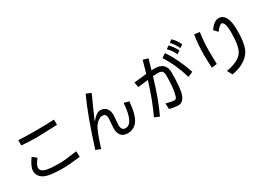

<svg xmlns="http://www.w3.org/2000/svg" viewBox="14 -1803 3972 2839"><g transform="rotate(-30 2000.0 -383.0)"><path d="M796.9 -585.9 457 -574.2Q316.4 -574.2 187.5 -585.9V-675.8Q273.4 -668 500 -668Q668 -668 796.9 -675.8ZM851.6 -7.8Q656.2 15.6 554.7 15.6Q312.5 15.6 230.5 -33.2Q148.4 -82 148.4 -171.9Q148.4 -242.2 234.4 -363.3L304.7 -308.6Q234.4 -222.7 234.4 -171.9Q234.4 -125 296.9 -99.6Q359.4 -74.2 554.7 -74.2Q640.6 -74.2 847.7 -105.5Z M1898.4 -351.6Q1875 -117.2 1810.5 -35.2Q1746.1 46.9 1644.5 46.9Q1570.3 46.9 1533.2 3.9Q1496.1 -39.1 1496.1 -125L1507.8 -285.2Q1507.8 -328.1 1492.2 -347.7Q1476.6 -367.2 1441.4 -367.2Q1378.9 -367.2 1312.5 -281.2Q1265.6 -210.9 1183.6 50.8L1101.6 19.5Q1257.8 -480.5 1394.5 -773.4L1476.6 -738.3Q1453.1 -679.7 1394.5 -554.7L1308.6 -359.4L1312.5 -355.5Q1390.6 -453.1 1457 -453.1Q1519.5 -453.1 1556.6 -412.1Q1593.8 -371.1 1593.8 -293L1582 -128.9Q1582 -82 1599.6 -58.6Q1617.2 -35.2 1652.3 -35.2Q1789.1 -35.2 1812.5 -375Z M2996.1 -691.4 2945.3 -656.2Q2902.3 -746.1 2847.7 -800.8L2894.5 -835.9Q2957 -777.3 2996.1 -691.4ZM2347.7 39.1Q2347.7 -15.6 2343.8 -58.6Q2433.6 -31.2 2484.4 -31.2Q2515.6 -31.2 2527.3 -74.2Q2562.5 -187.5 2562.5 -402.3Q2562.5 -460.9 2543 -482.4Q2523.4 -503.9 2464.8 -503.9L2386.7 -500Q2277.3 -136.7 2175.8 70.3L2093.8 35.2Q2195.3 -175.8 2293 -488.3Q2207 -480.5 2117.2 -468.8L2101.6 -554.7Q2156.2 -562.5 2316.4 -578.1Q2347.7 -683.6 2375 -785.2L2460.9 -761.7L2410.2 -585.9H2468.8Q2558.6 -585.9 2605.5 -541Q2652.3 -496.1 2652.3 -410.2Q2652.3 -125 2613.3 -31.2Q2574.2 62.5 2500 62.5Q2433.6 62.5 2347.7 39.1ZM2914.1 -632.8 2863.3 -597.7Q2820.3 -687.5 2761.7 -742.2L2812.5 -777.3Q2875 -714.8 2914.1 -632.8ZM2921.9 -265.6 2835.9 -226.6Q2761.7 -476.6 2640.6 -660.2L2710.9 -707Q2835.9 -519.5 2921.9 -265.6Z M3418 66.4 3371.1 -19.5Q3578.1 -54.7 3648.4 -152.3Q3710.9 -234.4 3710.9 -480.5Q3710.9 -574.2 3695.3 -621.1Q3679.7 -668 3648.4 -668Q3636.7 -668 3607.4 -642.6Q3578.1 -617.2 3554.7 -582L3496.1 -644.5Q3574.2 -757.8 3652.3 -757.8Q3726.6 -757.8 3765.6 -685.5Q3804.7 -613.3 3804.7 -464.8Q3804.7 -214.8 3738.3 -113.3Q3644.5 27.3 3418 66.4ZM3312.5 -718.8Q3289.1 -550.8 3289.1 -402.3Q3289.1 -324.2 3293 -183.6L3203.1 -171.9Q3195.3 -320.3 3195.3 -394.5Q3195.3 -578.1 3222.7 -730.5Z"/></g></svg>

Font: WenQuanYi Micro Hei Mono
Style: Regular
Weight: 400
Foundry: Ascender Corporation
Version: Version 0.2.0-beta